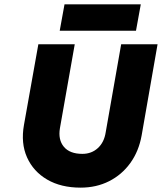

<svg xmlns="http://www.w3.org/2000/svg" viewBox="-20 -853 743 881"><path d="M276 -833H626L604 -712H254ZM156 -650H323L255 -265Q246 -212 273 -179.5Q300 -147 358 -147Q400 -147 429 -173.5Q458 -200 465 -246L536 -650H703L630 -232Q617 -159 578 -105Q539 -51 480.5 -21.5Q422 8 350 8Q260 8 196.5 -29Q133 -66 104 -131Q75 -196 90 -280Z"/></svg>

Font: Overused Grotesk ExtraBold
Style: Italic
Weight: 800
Italic angle: -10°
Version: Version 0.003